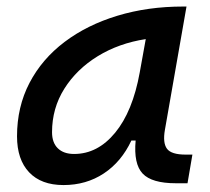

<svg xmlns="http://www.w3.org/2000/svg" viewBox="-20 -542 626 573"><path d="M169.4 10.3Q103 10.3 66.9 -27.8Q30.8 -65.9 30.8 -135.3Q30.8 -223.1 68.1 -294.7Q105.5 -366.2 172.9 -417Q240.2 -467.8 330.6 -495.1Q420.9 -522.5 526.9 -522.5H536.6L472.2 -154.8Q465.3 -115.7 478.3 -98.1Q491.2 -80.6 534.2 -80.6H554.2L539.6 4.9H504.9Q433.1 4.9 405.8 -23.9Q378.4 -52.7 384.8 -122.6H372.1Q342.3 -59.1 289.8 -24.4Q237.3 10.3 169.4 10.3ZM201.2 -82.5Q271.5 -82.5 323.7 -146Q376 -209.5 397 -325.7L415 -425.3Q335 -413.1 271.7 -374.3Q208.5 -335.4 171.9 -277.1Q135.3 -218.8 135.3 -147.5Q135.3 -116.2 152.6 -99.4Q169.9 -82.5 201.2 -82.5Z"/></svg>

Font: Cascadia Mono
Style: Italic
Weight: 400
Italic angle: -10°
Monospace: yes
Designer: Aaron Bell
Foundry: Saja Typeworks
Version: Version 2404.023; ttfautohint (v1.8.4)